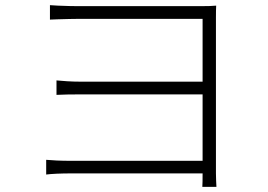

<svg xmlns="http://www.w3.org/2000/svg" viewBox="-20 -707 1040 745"><path d="M173.8 -687Q183.1 -686 204.8 -685.1Q226.6 -684.1 249.3 -683.6Q272 -683.1 284.2 -683.1H757.8Q778.8 -683.1 793.2 -683.6Q807.6 -684.1 818.8 -685.1Q818.4 -675.8 818.1 -665.3Q817.9 -654.8 817.9 -637.2V-34.2Q817.9 -18.1 818.6 -6.1Q819.3 5.9 819.8 18.1H765.1Q765.6 8.8 765.9 -2.9Q766.1 -14.6 766.1 -34.2H257.8Q226.6 -34.2 200 -33Q173.3 -31.7 159.2 -29.8V-86.9Q173.3 -85.4 199.5 -84.2Q225.6 -83 256.8 -83H766.1V-340.8H295.9Q266.1 -340.8 240.7 -340.3Q215.3 -339.8 199.2 -338.9V-395Q213.9 -393.6 239.7 -391.8Q265.6 -390.1 293.9 -390.1H766.1V-633.8H284.2Q272 -633.8 249 -633.3Q226.1 -632.8 204.3 -632.1Q182.6 -631.3 173.8 -630.9Z"/></svg>

Font: Source Han Sans CN Light
Style: Regular
Weight: 300
Designer: Ryoko NISHIZUKA  (kana, bopomofo & ideographs); Paul D. Hunt (Latin, Greek & Cyrillic); Sandoll Communications , Soo-you
Foundry: Adobe
Version: Version 2.000;hotconv 1.0.107;makeotfexe 2.5.65593